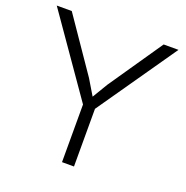

<svg xmlns="http://www.w3.org/2000/svg" viewBox="-141 -940 1035 1070"><g transform="rotate(20 376.0 -405.0)"><path d="M649 -810H737L412 -342V0H341V-342L15 -810H104L322 -492L376 -402H377L431 -492Z"/></g></svg>

Font: Sinkin Sans 300 Light
Style: Regular
Weight: 300
Designer: Keith Bates
Foundry: K-Type
Version: Sinkin Sans (version 1.0)  by Keith Bates   •   © 2014   www